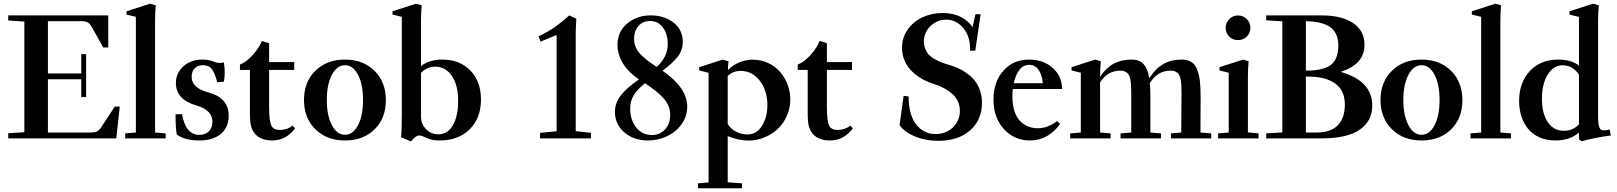

<svg xmlns="http://www.w3.org/2000/svg" viewBox="-20 -746 8714 1035"><path d="M24.4 0V-27.8L111.3 -33.2V-629.9L24.4 -635.7V-663.1H563.5V-490.2H536.6L473.6 -602.5Q464.8 -618.7 452.9 -625.2Q440.9 -631.8 420.9 -631.8H238.3V-350.1H418V-454.1H444.3V-222.7H418V-318.8H238.3V-31.7H467.8Q489.3 -31.7 501.7 -37.1Q514.2 -42.5 524.9 -59.1L598.6 -171.4H625.5L606.9 0Z M654.8 0V-26.9L712.4 -31.7V-655.3L662.1 -667.5V-685.1L789.1 -726.1L819.8 -717.3Q815.9 -679.2 815.9 -636.2V-31.7L873 -26.9V0Z M1053.7 11.2Q977.5 11.2 933.6 -20Q926.3 -50.8 926.3 -129.9L961.4 -130.4Q981 -19 1053.7 -19Q1087.4 -19 1106.2 -38.1Q1125 -57.1 1125 -90.3Q1125 -120.1 1103.8 -142.6Q1082.5 -165 1040.5 -176.8Q928.2 -208.5 928.2 -297.9Q928.2 -352.5 968.5 -388.7Q1008.8 -424.8 1071.3 -424.8Q1107.4 -424.8 1133.3 -413.1Q1158.2 -402.3 1187 -409.7Q1191.4 -382.8 1191.4 -354Q1191.4 -330.6 1187 -305.2L1150.9 -302.7Q1139.6 -349.1 1123.3 -371.8Q1106.9 -394.5 1074.2 -394.5Q1045.9 -394.5 1029.5 -377.9Q1013.2 -361.3 1013.2 -331.1Q1013.2 -272 1102.5 -248Q1212.9 -218.8 1212.9 -122.1Q1212.9 -59.6 1170.7 -24.2Q1128.4 11.2 1053.7 11.2Z M1447.8 11.2Q1386.7 11.2 1355.5 -23.4Q1340.3 -40.5 1333.7 -64.7Q1327.1 -88.9 1327.1 -134.3V-369.1H1273.4V-397.9Q1308.6 -411.6 1343 -450.2Q1377.4 -488.8 1391.6 -525.4L1430.7 -513.2V-411.6H1565.9V-369.1H1430.7V-166.5Q1430.7 -92.3 1443.4 -67.9Q1455.1 -45.4 1488.8 -45.4Q1527.3 -45.4 1557.1 -68.8L1570.8 -54.2Q1522 11.2 1447.8 11.2Z M2060.1 -205.6Q2060.1 -108.9 1999.3 -48.8Q1938.5 11.2 1839.8 11.2Q1741.2 11.2 1679.9 -49.3Q1618.7 -109.9 1618.7 -207Q1618.7 -304.2 1679.9 -364.5Q1741.2 -424.8 1839.8 -424.8Q1938.5 -424.8 1999.3 -364Q2060.1 -303.2 2060.1 -205.6ZM1769 -71.5Q1796.4 -19.5 1839.8 -19.5Q1883.3 -19.5 1910.2 -71.5Q1937 -123.5 1937 -207Q1937 -290.5 1910.2 -342.5Q1883.3 -394.5 1839.8 -394.5Q1796.4 -394.5 1769 -342.5Q1741.7 -290.5 1741.7 -207Q1741.7 -123.5 1769 -71.5Z M2195.8 16.6 2141.6 -6.8Q2146 -26.4 2146 -132.8V-655.3L2095.7 -667.5V-685.1L2223.1 -726.1L2253.4 -717.3Q2249.5 -679.2 2249.5 -636.2V-389.6Q2293.9 -424.8 2364.7 -424.8Q2458.5 -424.8 2515.6 -365.7Q2572.8 -306.6 2572.8 -210Q2572.8 -109.4 2512 -49.1Q2451.2 11.2 2349.6 11.2Q2307.6 11.2 2278.3 -2.9Q2252.4 -15.6 2239.3 -15.6Q2220.2 -15.6 2195.8 16.6ZM2249.5 -116.7Q2249.5 -77.1 2276.9 -49.6Q2304.2 -22 2343.3 -22Q2392.6 -22 2421.1 -70.6Q2449.7 -119.1 2449.7 -202.6Q2449.7 -287.1 2415.8 -336.9Q2381.8 -386.7 2325.2 -386.7Q2283.7 -386.7 2249.5 -353.5Z M2891.1 0V-29.8L2980.5 -38.6V-557.6L2894 -521.5L2883.3 -549.8Q2938 -576.7 2972.7 -601.3Q3007.3 -626 3049.3 -663.1L3086.9 -644.5Q3083.5 -593.3 3083.5 -562.5V-39.1L3165.5 -29.8V0Z M3472.7 11.2Q3396.5 11.2 3345.7 -32.2Q3294.9 -75.7 3294.9 -142.1Q3294.9 -191.9 3326.9 -232.4Q3358.9 -272.9 3424.3 -317.9Q3365.7 -357.9 3337.2 -406Q3308.6 -454.1 3308.6 -503.4Q3308.6 -575.2 3361.1 -619.1Q3413.6 -663.1 3486.8 -663.1Q3561 -663.1 3610.8 -624.3Q3660.6 -585.4 3660.6 -520.5Q3660.6 -475.1 3633.3 -440.2Q3606 -405.3 3551.3 -364.7Q3684.6 -272.9 3684.6 -170.9Q3684.6 -118.2 3653.6 -75.7Q3622.6 -33.2 3574.5 -11Q3526.4 11.2 3472.7 11.2ZM3397.9 -537.6Q3397.9 -493.2 3427 -459.7Q3456.1 -426.3 3520 -385.3Q3579.6 -439 3579.6 -508.3Q3579.6 -562 3553.7 -597.4Q3527.8 -632.8 3483.9 -632.8Q3444.8 -632.8 3421.4 -605.5Q3397.9 -578.1 3397.9 -537.6ZM3494.6 -18.1Q3536.1 -18.1 3564.5 -48.1Q3592.8 -78.1 3592.8 -127.4Q3592.8 -173.8 3559.6 -213.1Q3526.4 -252.4 3457 -296.9Q3415.5 -264.2 3396.2 -232.7Q3377 -201.2 3377 -160.2Q3377 -101.6 3408.9 -59.8Q3440.9 -18.1 3494.6 -18.1Z M3742.7 269V242.2L3799.8 237.3V-353.5L3749 -366.2V-383.8L3876 -424.8L3907.2 -416Q3904.8 -396.5 3903.8 -368.2Q3931.2 -396 3966.6 -410.2Q4002 -424.3 4037.1 -424.3Q4083 -424.3 4122.1 -405.8Q4161.1 -387.2 4186.5 -356.9Q4211.9 -326.7 4226.1 -288.8Q4240.2 -251 4240.2 -210.9Q4240.2 -163.1 4221.4 -120.8Q4202.6 -78.6 4171.6 -50Q4140.6 -21.5 4099.9 -4.9Q4059.1 11.7 4016.1 11.7Q3960.9 11.7 3902.8 -12.2V236.8L3979.5 242.2V269ZM3902.8 -334.5V-77.1Q3918.9 -51.3 3948.2 -36.1Q3977.5 -21 4008.3 -21Q4058.6 -21 4087.6 -67.6Q4116.7 -114.3 4116.7 -179.2Q4116.7 -257.8 4075.7 -310.8Q4034.7 -363.8 3973.1 -363.8Q3930.2 -363.8 3902.8 -335.9Z M4454.6 11.2Q4393.6 11.2 4362.3 -23.4Q4347.2 -40.5 4340.6 -64.7Q4334 -88.9 4334 -134.3V-369.1H4280.3V-397.9Q4315.4 -411.6 4349.9 -450.2Q4384.3 -488.8 4398.4 -525.4L4437.5 -513.2V-411.6H4572.8V-369.1H4437.5V-166.5Q4437.5 -92.3 4450.2 -67.9Q4461.9 -45.4 4495.6 -45.4Q4534.2 -45.4 4564 -68.8L4577.6 -54.2Q4528.8 11.2 4454.6 11.2Z M5037.6 13.2Q4972.2 13.2 4914.8 -9.5Q4857.4 -32.2 4829.1 -71.3L4851.1 -229.5L4877.9 -226.1Q4877.9 -127.4 4918.7 -75.4Q4959.5 -23.4 5022.5 -23.4Q5080.1 -23.4 5117.2 -59.8Q5154.3 -96.2 5154.3 -147.9Q5154.3 -201.7 5115.2 -238Q5076.2 -274.4 5009.8 -294.9Q4978 -304.7 4949.5 -321.3Q4920.9 -337.9 4896.2 -361.3Q4871.6 -384.8 4856.9 -417.7Q4842.3 -450.7 4842.3 -488.3Q4842.3 -543 4872.8 -586.4Q4903.3 -629.9 4953.1 -652.8Q5002.9 -675.8 5061 -675.8Q5119.1 -675.8 5159.7 -654.5Q5200.2 -633.3 5222.7 -599.6L5238.3 -669.4H5266.1L5237.3 -472.7H5209.5Q5211.4 -548.3 5173.1 -594.2Q5134.8 -640.1 5081.1 -640.1Q5032.2 -640.1 4996.3 -605.7Q4960.4 -571.3 4960.4 -522Q4960.4 -499.5 4968.3 -481.2Q4976.1 -462.9 4988 -450.2Q5000 -437.5 5019.3 -426.8Q5038.6 -416 5055.9 -409.4Q5073.2 -402.8 5097.2 -396Q5133.8 -385.3 5163.6 -368.9Q5193.4 -352.5 5219 -328.4Q5244.6 -304.2 5259 -269Q5273.4 -233.9 5273.4 -190.9Q5273.4 -100.1 5209.7 -43.5Q5146 13.2 5037.6 13.2Z M5532.2 11.2Q5446.8 11.2 5391.1 -50.8Q5335.4 -112.8 5335.4 -208.5Q5335.4 -304.7 5388.7 -364.7Q5441.9 -424.8 5527.3 -424.8Q5604.5 -424.8 5654.8 -379.9Q5705.1 -335 5705.1 -266.1H5439.5Q5437.5 -248 5437.5 -226.1Q5437.5 -181.2 5448.5 -147.2Q5459.5 -113.3 5479 -93.5Q5498.5 -73.7 5522.5 -64.2Q5546.4 -54.7 5574.7 -54.7Q5627.9 -54.7 5678.2 -93.3L5694.8 -78.1Q5666 -37.1 5624.5 -12.9Q5583 11.2 5532.2 11.2ZM5528.3 -396.5Q5495.6 -396.5 5474.9 -368.9Q5454.1 -341.3 5444.8 -297.4H5601.6Q5596.7 -345.7 5577.4 -371.1Q5558.1 -396.5 5528.3 -396.5Z M5749 0V-26.9L5806.2 -31.7V-354L5756.3 -366.2V-383.8L5883.3 -424.8L5914.1 -416Q5910.2 -377 5910.2 -334.5V-332.5Q5942.9 -380.9 5983.6 -402.8Q6024.4 -424.8 6079.6 -424.8Q6122.6 -424.8 6145 -399.7Q6167.5 -374.5 6175.3 -323.7Q6208.5 -376.5 6250.7 -400.6Q6293 -424.8 6350.6 -424.8Q6382.3 -424.8 6402.6 -411.6Q6422.9 -398.4 6433.6 -370.6Q6444.3 -342.8 6448.2 -308.6Q6452.1 -274.4 6452.1 -223.1Q6452.1 -94.7 6451.2 -31.7L6509.3 -26.9V0H6292V-26.9L6347.7 -31.7Q6349.1 -239.7 6349.1 -244.6Q6349.1 -271 6348.1 -287.4Q6347.2 -303.7 6344 -320.1Q6340.8 -336.4 6334.5 -345.2Q6328.1 -354 6317.4 -359.6Q6306.6 -365.2 6291 -365.2Q6219.2 -365.2 6178.2 -297.9Q6181.2 -264.2 6181.2 -223.1V-31.7L6238.3 -26.9V0H6020.5V-26.9L6078.1 -31.7V-244.6Q6078.1 -271 6077.1 -287.4Q6076.2 -303.7 6073 -320.1Q6069.8 -336.4 6063.5 -345.2Q6057.1 -354 6046.4 -359.6Q6035.6 -365.2 6020 -365.2Q5950.2 -365.2 5910.2 -302.2V-31.7L5966.8 -26.9V0Z M6653.3 -529.8Q6625.5 -529.8 6606.2 -548.8Q6586.9 -567.9 6586.9 -596.2Q6586.9 -623 6606.4 -642.8Q6626 -662.6 6653.3 -662.6Q6681.6 -662.6 6700.9 -643.6Q6720.2 -624.5 6720.2 -596.2Q6720.2 -567.9 6700.9 -548.8Q6681.6 -529.8 6653.3 -529.8ZM6546.4 0V-26.9L6603.5 -31.7V-354L6553.7 -366.2V-383.8L6680.7 -424.8L6710.9 -416Q6707 -377 6707 -334.5V-32.2L6764.2 -26.9V0Z M6805.7 0V-26.9L6892.6 -32.2V-630.9L6805.7 -636.7V-663.1H7103.5Q7212.4 -663.1 7273.9 -621.8Q7335.4 -580.6 7335.4 -504.9Q7335.4 -452.1 7304.7 -416.7Q7273.9 -381.3 7207.5 -358.4Q7377.4 -309.6 7377.4 -176.8Q7377.4 -93.3 7309.1 -46.6Q7240.7 0 7105 0ZM7019.5 -365.2Q7114.3 -365.2 7154.3 -396.2Q7194.3 -427.2 7194.3 -501Q7194.3 -567.4 7152.1 -598.6Q7109.9 -629.9 7019.5 -631.8ZM7019.5 -31.7H7077.6Q7154.8 -31.7 7192.1 -71.5Q7229.5 -111.3 7229.5 -180.7Q7229.5 -237.3 7203.6 -270.5Q7177.7 -303.7 7127 -320.8Q7088.9 -333.5 7019.5 -333.5Z M7863.3 -205.6Q7863.3 -108.9 7802.5 -48.8Q7741.7 11.2 7643.1 11.2Q7544.4 11.2 7483.2 -49.3Q7421.9 -109.9 7421.9 -207Q7421.9 -304.2 7483.2 -364.5Q7544.4 -424.8 7643.1 -424.8Q7741.7 -424.8 7802.5 -364Q7863.3 -303.2 7863.3 -205.6ZM7572.3 -71.5Q7599.6 -19.5 7643.1 -19.5Q7686.5 -19.5 7713.4 -71.5Q7740.2 -123.5 7740.2 -207Q7740.2 -290.5 7713.4 -342.5Q7686.5 -394.5 7643.1 -394.5Q7599.6 -394.5 7572.3 -342.5Q7544.9 -290.5 7544.9 -207Q7544.9 -123.5 7572.3 -71.5Z M7906.7 0V-26.9L7964.4 -31.7V-655.3L7914.1 -667.5V-685.1L8041 -726.1L8071.8 -717.3Q8067.9 -679.2 8067.9 -636.2V-31.7L8125 -26.9V0Z M8506.8 15.6 8492.7 6.3 8490.7 -31.2Q8443.4 11.2 8364.7 11.2Q8316.4 11.2 8278.6 -5.6Q8240.7 -22.5 8217 -51.8Q8193.4 -81.1 8181.2 -119.1Q8168.9 -157.2 8168.9 -201.7Q8168.9 -299.8 8226.1 -362.3Q8283.2 -424.8 8380.4 -424.8Q8450.2 -424.8 8491.7 -392.6V-654.8L8440.4 -667.5V-685.1L8567.9 -726.1L8598.6 -717.3Q8594.7 -679.2 8594.7 -636.2V-120.6Q8594.7 -77.6 8601.1 -60.3Q8607.4 -43 8624.5 -43Q8636.2 -43 8657.2 -47.9L8663.1 -15.6Q8630.9 -12.2 8576.4 -1.2Q8522 9.8 8506.8 15.6ZM8409.2 -41Q8460 -41 8491.7 -76.2V-343.3Q8458.5 -394 8402.8 -394Q8354 -394 8323 -343.8Q8292 -293.5 8292 -212.4Q8292 -133.8 8323.7 -87.4Q8355.5 -41 8409.2 -41Z"/></svg>

Font: Elstob 18pt SemiBold
Style: Regular
Weight: 600
Designer: Peter S. Baker
Version: Version 1.015